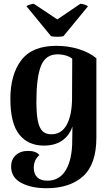

<svg xmlns="http://www.w3.org/2000/svg" viewBox="-20 -773 586 1018"><path d="M39 110Q39 72 64 49.5Q89 27 129 27Q170 27 189 49Q159 75 159 117Q159 148 177 166.5Q195 185 231 185Q296 185 329.5 128Q363 71 363 -28Q363 -78 364 -102Q347 -53 308.5 -27Q270 -1 213 -1Q129 -1 82 -60Q35 -119 35 -249Q35 -378 93 -454Q151 -530 279 -530Q342 -530 398 -512.5Q454 -495 491 -464V-44Q491 98 420.5 161.5Q350 225 227 225Q146 225 92.5 196.5Q39 168 39 110ZM362 -249 363 -462Q349 -473 328.5 -479Q308 -485 286 -485Q221 -485 197 -423Q173 -361 173 -236Q173 -170 180.5 -132.5Q188 -95 205 -78Q222 -61 252 -61Q306 -61 333.5 -111Q361 -161 362 -249ZM284 -670 406 -753Q415 -753 430 -748Q445 -743 446 -739L317 -582Q309 -578 285 -578Q258 -578 250 -582L121 -739Q122 -743 136.5 -748Q151 -753 159 -753Z"/></svg>

Font: Arima Madurai Black
Style: Regular
Weight: 900
Designer: Joana Correia and Natanael Gama
Foundry: NDISCOVER
Version: Version 1.020